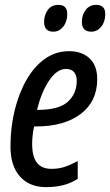

<svg xmlns="http://www.w3.org/2000/svg" viewBox="-20 -758 452 788"><path d="M169 10Q101 10 62 -33.5Q23 -77 23 -157Q23 -236 40.5 -306.5Q58 -377 89.5 -431.5Q121 -486 165 -517Q209 -548 263 -548Q316 -548 347.5 -518.5Q379 -489 379 -433Q379 -342 311.5 -290.5Q244 -239 127 -239H120Q112 -203 112 -167Q112 -114 132 -89.5Q152 -65 191 -65Q220 -65 243.5 -72.5Q267 -80 299 -97V-24Q269 -5 237 2.5Q205 10 169 10ZM135 -307Q221 -307 258 -340Q295 -373 295 -427Q295 -449 284 -462Q273 -475 250 -475Q214 -475 182 -428Q150 -381 132 -307ZM355 -628Q316 -628 316 -668Q316 -696 331.5 -717Q347 -738 375 -738Q412 -738 412 -700Q412 -669 395.5 -648.5Q379 -628 355 -628ZM199 -628Q161 -628 161 -668Q161 -696 176 -717Q191 -738 220 -738Q256 -738 256 -700Q256 -669 239.5 -648.5Q223 -628 199 -628Z"/></svg>

Font: Noto Sans ExtraCondensed Medium
Style: Italic
Weight: 500
Width: 2
Italic angle: -12°
Designer: Monotype Design Team
Foundry: Monotype Imaging Inc.
Version: Version 2.013; ttfautohint (v1.8.4.7-5d5b)